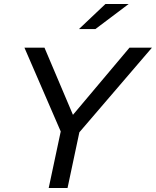

<svg xmlns="http://www.w3.org/2000/svg" viewBox="-20 -938 778 958"><path d="M102 0ZM223 0 283 -282 102 -700H202L344 -365L626 -700H738L376 -278L317 0ZM506 -918H622L456 -793H374Z"/></svg>

Font: Rosa Sans
Style: Italic
Weight: 400
Italic angle: -12°
Designer: Pentagram / MCKL
Foundry: Pentagram / MCKL
Version: Version 1.005;September 16, 2019;FontCreator 11.5.0.2425 64-